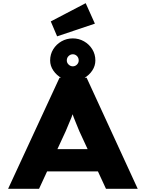

<svg xmlns="http://www.w3.org/2000/svg" viewBox="-20 -1190 919 1210"><path d="M31 0 355 -700H526L848 0H648L480 -363Q470 -388 461 -409.5Q452 -431 444.5 -450.5Q437 -470 430.5 -490Q424 -510 419 -531L457 -532Q451 -510 444.5 -489.5Q438 -469 430 -449Q422 -429 413 -408.5Q404 -388 394 -363L226 0ZM185 -110 246 -250H632L669 -110ZM439 -679Q401 -679 368.5 -697.5Q336 -716 316 -745.5Q296 -775 296 -809Q296 -848 315.5 -879.5Q335 -911 367.5 -929.5Q400 -948 439 -948Q477 -948 509.5 -929.5Q542 -911 561.5 -879.5Q581 -848 581 -809Q581 -775 561.5 -745.5Q542 -716 509.5 -697.5Q477 -679 439 -679ZM439 -772Q454 -772 465 -783Q476 -794 476 -809Q476 -826 465 -837Q454 -848 439 -848Q424 -848 412.5 -837Q401 -826 401 -809Q401 -794 412.5 -783Q424 -772 439 -772ZM340 -961 300 -1055 520 -1170 578 -1041Z"/></svg>

Font: Lexend Mega ExtraBold
Style: Regular
Weight: 800
Designer: Bonnie Shaver-Troup, Thomas Jockin
Foundry: Lexend
Version: Version 1.007